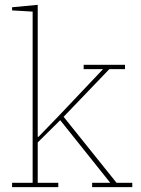

<svg xmlns="http://www.w3.org/2000/svg" viewBox="-20 -774 582 794"><path d="M30 -18H115V-726L30 -731V-744L136 -754V-208H139L227 -299L406 -488H326V-506H497V-488H432L243 -291L462 -18H527V0H361V-18H436L229 -277L136 -185V-18H221V0H30Z"/></svg>

Font: IBM Plex Serif Thin
Style: Regular
Weight: 100
Designer: Mike Abbink, Paul van der Laan, Pieter van Rosmalen
Foundry: Bold Monday
Version: Version 3.001